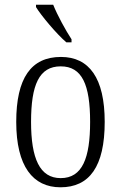

<svg xmlns="http://www.w3.org/2000/svg" viewBox="-20 -786 514 816"><path d="M262 -606H284V-619C259 -657 224 -721 206 -766H133V-756C154 -721 220 -642 262 -606ZM237 10C360 10 425 -78 425 -268C425 -454 359 -544 239 -544C112 -544 49 -454 49 -268C49 -79 120 10 237 10ZM238 -29C149 -29 112 -112 112 -268C112 -425 146 -504 238 -504C329 -504 363 -426 363 -268C363 -114 330 -29 238 -29Z"/></svg>

Font: Noto Serif Myanmar Condensed Light
Style: Regular
Weight: 300
Width: 3
Designer: Ben Mitchell and the Monotype Design Team
Foundry: Monotype Imaging Inc.
Version: Version 2.106